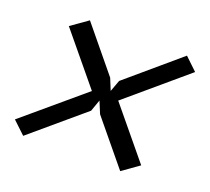

<svg xmlns="http://www.w3.org/2000/svg" viewBox="-96 -697 842 768"><g transform="rotate(20 325.0 -313.0)"><path d="M380 -313.5 555 -101.5 484 -51 329.5 -238.5H330L309.5 -288L292 -238.5L71 -51L17.5 -101.5L268 -313.5L92.5 -526L164 -576.5L318.5 -388.5L338.5 -339.5L356.5 -388.5L577 -576.5L630 -526Z"/></g></svg>

Font: B612 Mono
Style: Italic
Weight: 400
Italic angle: -10°
Version: Version 1.005